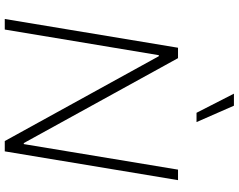

<svg xmlns="http://www.w3.org/2000/svg" viewBox="-118 -884 1002 806"><g transform="rotate(90 383.0 -481.0)"><path d="M59.7 0 180.4 -727.3H224.1L580.6 -79.9H584.9L692.1 -727.3H736.2L615.4 0H572.1L215.9 -646.7H211.6L104 0ZM423.7 -962 492.5 -805H453.5L373.2 -962Z"/></g></svg>

Font: Inter P Extra Light
Style: Italic
Weight: 200
Italic angle: 9.39999°
Designer: Rasmus Andersson
Foundry: rsms
Version: Version 3.018;git-588b23468